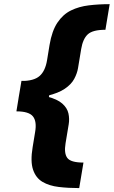

<svg xmlns="http://www.w3.org/2000/svg" viewBox="-20 -791 561 948"><path d="M71.3 -304.7 85.9 -391.1Q147.5 -391.1 175.5 -415.8Q203.6 -440.4 212.4 -494.1L224.6 -568.8Q236.3 -638.7 263.7 -679.4Q291 -720.2 330.6 -739.5Q370.1 -758.8 418.7 -764.6Q467.3 -770.5 521.5 -770.5L500.5 -644Q438 -644 413.6 -621.6Q389.2 -599.1 380.9 -549.3L365.2 -454.6Q360.8 -428.2 346.4 -401.4Q332 -374.5 300 -352.8Q268.1 -331.1 212.9 -317.9Q157.7 -304.7 71.3 -304.7ZM371.1 137.7Q316.9 137.7 270 132.1Q223.1 126.5 190.2 107.2Q157.2 87.9 143.3 47.1Q129.4 6.3 141.1 -64L153.3 -138.2Q162.6 -191.4 142.6 -216.3Q122.6 -241.2 61 -241.2L75.2 -327.6Q161.1 -327.6 212.2 -314.5Q263.2 -301.3 287.6 -279.5Q312 -257.8 317.9 -231Q323.7 -204.1 319.3 -177.7L303.7 -83.5Q295.4 -33.7 312.5 -11Q329.6 11.7 392.1 11.7ZM61 -241.2 85.9 -391.6H234.9L209.5 -241.2Z"/></svg>

Font: Inter 18pt ExtraBold
Style: Italic
Weight: 800
Italic angle: -9.3988°
Designer: Rasmus Andersson
Foundry: rsms
Version: Version 4.001;git-66647c0bb